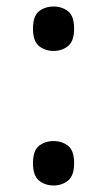

<svg xmlns="http://www.w3.org/2000/svg" viewBox="-20 -561 326 588"><path d="M144 -405Q118 -405 99.5 -420Q81 -435 81 -473Q81 -512 99.5 -526.5Q118 -541 144 -541Q170 -541 188.5 -526.5Q207 -512 207 -473Q207 -435 188.5 -420Q170 -405 144 -405ZM144 7Q118 7 99.5 -8Q81 -23 81 -61Q81 -100 99.5 -114.5Q118 -129 144 -129Q170 -129 188.5 -114.5Q207 -100 207 -61Q207 -23 188.5 -8Q170 7 144 7Z"/></svg>

Font: Noto Serif Test
Style: Regular
Weight: 400
Version: Version 1.000